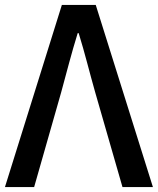

<svg xmlns="http://www.w3.org/2000/svg" viewBox="-22 -756 638 776"><path d="M-2 0H116L225 -382C248 -466 266 -538 292 -622H296C322 -538 339 -466 363 -382L473 0H596L365 -736H228Z"/></svg>

Font: Source Han Sans KR Medium
Style: Regular
Weight: 500
Designer: Ryoko NISHIZUKA (kana & ideographs); Paul D. Hunt (Latin, Greek & Cyrillic); Wenlong ZHANG (bopomofo); Sandoll Communica
Foundry: Adobe Systems Incorporated
Version: Version 1.001;PS 1.001;hotconv 1.0.78;makeotf.lib2.5.61930